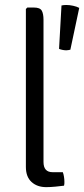

<svg xmlns="http://www.w3.org/2000/svg" viewBox="-20 -766 346 790"><path d="M233 -743.5Q237.5 -744.5 242.5 -745Q247.5 -745.5 253 -745.5Q266.5 -745.5 281.2 -742.2Q296 -739 306 -733.5L269.5 -561.5Q265.5 -560.5 261 -559.8Q256.5 -559 252.5 -559Q245 -559 236.5 -560.8Q228 -562.5 223 -565ZM238.5 -57.5Q241.5 -49.5 243.2 -39Q245 -28.5 245 -17.5Q245 -13.5 244.8 -9.5Q244.5 -5.5 243.5 -2Q229 0 207.8 2Q186.5 4 170.5 4Q133 4 109.8 -17.2Q86.5 -38.5 86.5 -79V-729L92.5 -735H119.5Q144.5 -735 151.8 -722.2Q159 -709.5 159 -684.5V-99.5Q159 -57.5 196.5 -57.5Z"/></svg>

Font: Signika Light Light
Style: Regular
Weight: 300
Version: Version 2.001